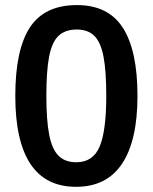

<svg xmlns="http://www.w3.org/2000/svg" viewBox="-20 -718 596 748"><path d="M515.6 -344.2Q515.6 -170.4 455.6 -80.3Q395.5 9.8 276.4 9.8Q157.7 9.8 98.6 -79.3Q39.6 -168.5 39.6 -344.2Q39.6 -523.9 96.4 -611.1Q153.3 -698.2 279.8 -698.2Q401.9 -698.2 458.7 -609.6Q515.6 -521 515.6 -344.2ZM394 -344.2Q394 -439.5 383.5 -496.1Q373 -552.7 347.9 -577.9Q322.8 -603 279.3 -603Q233.4 -603 207.5 -577.9Q181.6 -552.7 171.1 -496.1Q160.6 -439.5 160.6 -344.2Q160.6 -250 171.6 -193.4Q182.6 -136.7 208 -111.3Q233.4 -85.9 277.3 -85.9Q342.3 -85.9 368.2 -147Q394 -208 394 -344.2Z"/></svg>

Font: Arimo SemiBold
Style: Regular
Weight: 600
Designer: Steve Matteson
Foundry: Monotype Imaging Inc.
Version: Version 1.33